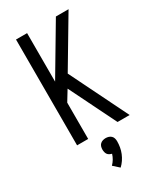

<svg xmlns="http://www.w3.org/2000/svg" viewBox="-239 -822 979 1155"><g transform="rotate(-30 250.0 -244.0)"><path d="M361 0 201 -324 157 -252V0H80V-735H157V-398L357 -735H445L247 -402L445 0ZM240 247 200 211Q213 198 222.5 182Q232 166 237 149Q229 147 221 143Q213 139 208 132Q203 125 201 116Q199 107 199 99Q199 88 202 78Q205 68 212.5 61Q220 54 230 51Q240 48 250 48Q260 48 270 51Q280 54 287.5 61Q295 68 298 78Q301 88 301 99Q301 119 297.5 139.5Q294 160 286 179.5Q278 199 266.5 216Q255 233 240 247Z"/></g></svg>

Font: Iosevka Term
Style: Regular
Weight: 400
Monospace: yes
Designer: Belleve Invis
Foundry: Belleve Invis
Version: Version 30.0.1